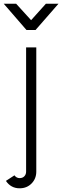

<svg xmlns="http://www.w3.org/2000/svg" viewBox="-32 -757 336 1037"><path d="M160 -595H111L-12 -737H55L136 -648L216 -737H284ZM164 -501V170Q164 208 138.5 234Q113 260 74 260Q27 260 0 220L46 190Q57 205 74 205Q90 205 99.5 195Q109 185 109 170V-501Z"/></svg>

Font: Bellota
Style: Regular
Weight: 400
Designer: Kemie Guaida
Foundry: Kemie Guaida
Version: Version 1.000;PS 002.000;hotconv 1.0.70;makeotf.lib2.5.58329